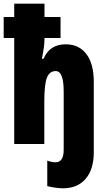

<svg xmlns="http://www.w3.org/2000/svg" viewBox="-27 -780 577 1040"><path d="M229 228V90Q253 99 274 99Q318 99 318 31V-284Q318 -395 275 -395Q241 -395 227 -359Q213 -323 213 -230V0H50V-574H-7V-688H50V-760H214V-688H301V-574H214V-567Q214 -530 200 -462H209Q242 -540 329 -540Q401 -540 441 -487Q481 -434 481 -337V45Q481 137 437 188.5Q393 240 313 240Q296 240 269 236Q242 232 229 228Z"/></svg>

Font: Noto Sans UI CondBlack
Style: Regular
Weight: 900
Width: 3
Designer: Monotype Design Team
Foundry: Monotype Imaging Inc.
Version: Version 1.001